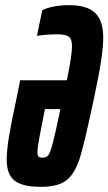

<svg xmlns="http://www.w3.org/2000/svg" viewBox="-20 -716 420 744"><path d="M6 -97Q6 -134 15.5 -191Q25 -248 46 -344L58 -405H239Q259 -502 259 -536Q259 -565 246.5 -574Q234 -583 201 -583Q161 -583 123 -577L144 -677Q187 -696 247 -696Q318 -696 349 -665.5Q380 -635 380 -570Q380 -501 346 -344Q310 -172 291 -109Q272 -46 239.5 -19Q207 8 138 8Q67 8 36.5 -16Q6 -40 6 -97ZM214 -293H154Q141 -228 133 -185Q125 -142 125 -127Q125 -113 129.5 -109Q134 -105 145 -105Q160 -105 167.5 -115Q175 -125 184.5 -161Q194 -197 214 -293Z"/></svg>

Font: Saira Ultra Condensed ExtraBold
Style: Italic
Weight: 800
Width: 1
Italic angle: -12°
Designer: Hector Gatti with collaboration of the Omnibus-Type team
Foundry: Omnibus-Type
Version: Version 1.001; ttfautohint (v1.8)